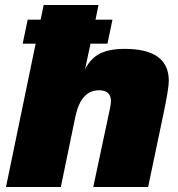

<svg xmlns="http://www.w3.org/2000/svg" viewBox="-20 -750 713 770"><path d="M431 -671 411 -575H343L321 -472Q344 -517 381.5 -535.5Q419 -554 480 -554Q657 -554 657 -426Q657 -394 634 -286L574 0H354L421 -315Q425 -335 425 -344Q425 -388 377 -388Q306 -388 283 -286L224 0H4L123 -575H71L91 -671H143L155 -730H375L363 -671Z"/></svg>

Font: Nacelle Black
Style: Italic
Weight: 900
Italic angle: -12°
Designer: Sora Sagano
Foundry: Sora Sagano
Version: Version 1.000;FEAKit 1.0